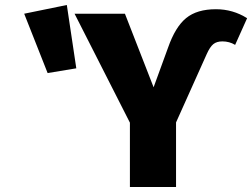

<svg xmlns="http://www.w3.org/2000/svg" viewBox="-20 -750 1011 770"><path d="M248 -730 286 -476 171 -457 77 -695ZM501 0V-258L279 -695H481L596 -400L654 -559Q683 -642 726.5 -677.5Q770 -713 846 -713Q914 -713 971 -677L923 -570Q900 -584 872 -584Q849 -584 835.5 -573Q822 -562 809 -533L686 -259V0Z"/></svg>

Font: FiraGO ExtraBold
Style: Regular
Weight: 800
Designer: bBox Type
Foundry: bBox Type GmbH
Version: Version 1.001;PS 001.001;hotconv 1.0.88;makeotf.lib2.5.64775